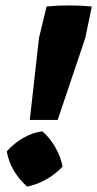

<svg xmlns="http://www.w3.org/2000/svg" viewBox="-20 -683 359 709"><path d="M319 -659 295 -543 193 -240H90L124 -543L152 -659Q236 -667 319 -659ZM136 -198Q163 -176 183.5 -140.5Q204 -105 211 -68Q183 -38 148 -19Q113 0 80 6Q18 -50 5 -124Q30 -153 65.5 -173.5Q101 -194 136 -198Z"/></svg>

Font: Piazzolla ExtraBold
Style: Italic
Weight: 800
Italic angle: -11.3°
Designer: Juan Pablo del Peral
Foundry: Huerta Tipografica
Version: Version 1.330